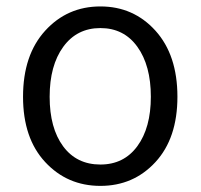

<svg xmlns="http://www.w3.org/2000/svg" viewBox="-20 -574 633 606"><path d="M52.7 -268.6Q52.7 -400.4 122.6 -477.1Q192.4 -553.7 296.9 -553.7Q401.4 -553.7 470.7 -477.1Q540 -400.4 540 -268.6Q540 -137.7 470.7 -62.5Q401.4 12.7 296.9 12.7Q192.4 12.7 122.6 -62.5Q52.7 -137.7 52.7 -268.6ZM296.9 -54.7Q371.1 -54.7 413.6 -112.8Q456.1 -170.9 456.1 -268.6Q456.1 -367.2 413.6 -426.3Q371.1 -485.4 296.9 -485.4Q222.7 -485.4 179.7 -426.3Q136.7 -367.2 136.7 -268.6Q136.7 -169.9 179.2 -112.3Q221.7 -54.7 296.9 -54.7Z"/></svg>

Font: Gen Shin Gothic Normal
Style: Regular
Weight: 300
Designer: [Source Han Sans]
Ryoko NISHIZUKA  (kana & ideographs); Paul D. Hunt (Latin, Greek & Cyrillic); Wenlong ZHANG  (bopomofo
Version: Version 1.002.20150607